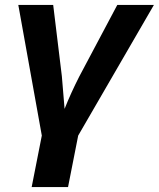

<svg xmlns="http://www.w3.org/2000/svg" viewBox="-20 -548 642 776"><path d="M296 0 255 208H108L149 0L54 -528H195L230 -240L241 -108Q266 -171 300 -238L454 -528H602Z"/></svg>

Font: Libra Sans
Style: Bold Italic
Weight: 700
Italic angle: -12°
Foundry: Context Ltd
Version: Version 1.002